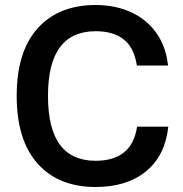

<svg xmlns="http://www.w3.org/2000/svg" viewBox="-20 -737 733 767"><path d="M526.7 -475.3Q516 -546.3 474.5 -579.3Q433 -612.3 362 -612.3Q267.3 -612.3 219.5 -548.3Q171.7 -484.3 171.7 -354Q171.7 -223 219.5 -158.8Q267.3 -94.7 362 -94.7Q433 -94.7 474.8 -127.8Q516.7 -161 527.7 -231H652.3Q640 -115.3 563.5 -52.7Q487 10 362 10Q213.7 10 130.2 -83.5Q46.7 -177 46.7 -354Q46.7 -531 130.5 -624Q214.3 -717 362 -717Q439.3 -717 501.5 -689.2Q563.7 -661.3 603.2 -607.3Q642.7 -553.3 651.3 -475.3Z"/></svg>

Font: Asta Sans Light
Style: Regular
Weight: 300
Designer: 42dot
Version: Version 1.000